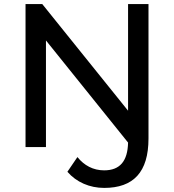

<svg xmlns="http://www.w3.org/2000/svg" viewBox="-20 -720 852 940"><path d="M607 -700V-178L187 -700H105V0H205V-522L607 -22C605 69 567 114 490 114C436 114 392 90 359 49L310 121C354 172 419 200 490 200C633 200 707 123 707 -42V-700Z"/></svg>

Font: AWKNG-Font Medium
Style: Regular
Weight: 500
Designer: Awakening Church
Foundry: Awakening Church
Version: Version 1.700;PS 001.700;hotconv 1.0.88;makeotf.lib2.5.64775